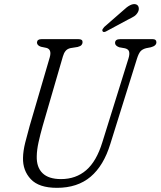

<svg xmlns="http://www.w3.org/2000/svg" viewBox="-20 -888 771 922"><path d="M471.5 -205 597 -607.5Q603 -627 600.2 -639.2Q597.5 -651.5 580.5 -656L552.5 -661Q532.5 -668.5 532.5 -681.5Q532.5 -700 557 -700H713.5Q731 -700 731 -685Q731 -668 704.5 -661L681.5 -656.5Q663 -651.5 654.2 -641Q645.5 -630.5 638 -607L510 -197.5Q478 -92.5 415 -39.2Q352 14 253.5 14Q167 14 128 -27.5Q89 -69 90.5 -130Q91 -162.5 101 -202.8Q111 -243 122.5 -283.5L219 -613Q229.5 -651 203 -658L176.5 -663.5Q157.5 -670 157.5 -684Q158.5 -700 179 -700H357Q377 -700 376.5 -685.5Q376.5 -678 371.5 -672Q366.5 -666 353 -662.5L318.5 -657Q303 -653.5 294.8 -643.2Q286.5 -633 282 -617L185 -283.5Q173 -241 165 -204.5Q157 -168 156.5 -138Q155 -85 184.2 -56.5Q213.5 -28 273 -28Q344.5 -28 394 -70.8Q443.5 -113.5 471.5 -205ZM570.5 -837Q608.5 -873.5 631.5 -867.5Q643 -864.5 645.8 -853Q648.5 -841.5 642.5 -830Q635 -816.5 623.8 -809.5Q612.5 -802.5 595 -794L488 -736.5Q476 -731 472 -739Q470 -743.5 473 -748.5Q476 -753.5 480.5 -758.5Z"/></svg>

Font: Fraunces 144pt SuperSoft Light
Style: Italic
Weight: 300
Italic angle: -16°
Version: Version 1.000;[b76b70a41]